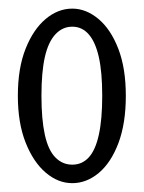

<svg xmlns="http://www.w3.org/2000/svg" viewBox="-20 -804 330 441"><path d="M146 -383.3Q113.3 -383.3 85 -407.5Q56.6 -431.6 38.8 -476.6Q21 -521.5 21 -584Q21 -647.5 38.8 -692.1Q56.6 -736.8 85 -760.5Q113.3 -784.2 146 -784.2Q177.7 -784.2 206.1 -760.5Q234.4 -736.8 251.7 -692.1Q269 -647.5 269 -584Q269 -520.5 252 -475.3Q234.9 -430.2 206.8 -406.7Q178.7 -383.3 146 -383.3ZM146 -425.8Q168.5 -425.8 183.8 -442.4Q199.2 -459 207 -494.4Q214.8 -529.8 214.8 -584Q214.8 -638.2 207 -672.9Q199.2 -707.5 183.8 -725.1Q168.5 -742.7 146 -742.7Q123.5 -742.7 107.2 -725.1Q90.8 -707.5 83 -672.9Q75.2 -638.2 75.2 -584Q75.2 -529.8 83 -494.4Q90.8 -459 107.2 -442.4Q123.5 -425.8 146 -425.8Z"/></svg>

Font: Scarab Serif
Style: Regular
Weight: 400
Designer: John Roberts
Foundry: Scarab
Version: 1.0